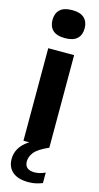

<svg xmlns="http://www.w3.org/2000/svg" viewBox="-151 -833 564 1096"><g transform="rotate(15 130.5 -285.0)"><path d="M54 0V-547H207V0ZM130.5 -627Q82 -627 58.8 -648.8Q35.5 -670.5 35.5 -709.5Q35.5 -748.5 58.8 -770.5Q82 -792.5 130.5 -792.5Q179 -792.5 202.2 -770.5Q225.5 -748.5 225.5 -709.5Q225.5 -670.5 202.2 -648.8Q179 -627 130.5 -627ZM141.5 221Q79.5 221 47.5 193.2Q15.5 165.5 15.5 117.5Q15.5 71 47.5 33.8Q79.5 -3.5 163.5 -36.5L207 0Q145.5 27 124.2 53.5Q103 80 103 108.5Q103 158 161.5 158Q190 158 224 142.5V204.5Q207 211.5 187 216.2Q167 221 141.5 221Z"/></g></svg>

Font: Encode Sans SmCnd
Style: Bold
Weight: 700
Width: 4
Designer: Multiple Designers
Foundry: Impallari Type
Version: Version 3.002; ttfautohint (v1.8.3) -l 8 -r 50 -G 200 -x 14 